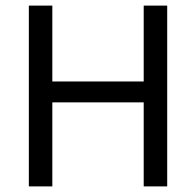

<svg xmlns="http://www.w3.org/2000/svg" viewBox="-20 -667 684 685"><path d="M576.5 -2H492.7V-301.8H166.7V-2H82.9V-647H166.7V-376.3H492.7V-647H576.5Z"/></svg>

Font: XL-Viking
Style: Regular
Weight: 400
Foundry: Ascender Corporation
Version: Version 1.10 March 23, 2015